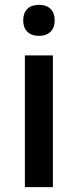

<svg xmlns="http://www.w3.org/2000/svg" viewBox="-20 -767 319 787"><path d="M196.8 0H82V-540H196.8ZM75.2 -683.1Q75.2 -713.9 92 -730.5Q108.9 -747.1 140.1 -747.1Q170.4 -747.1 187.3 -730.5Q204.1 -713.9 204.1 -683.1Q204.1 -653.8 187.3 -637Q170.4 -620.1 140.1 -620.1Q108.9 -620.1 92 -637Q75.2 -653.8 75.2 -683.1Z"/></svg>

Font: f4_53748          
Style: Regular
Weight: 600
Foundry: Ascender Corporation
Version: Version 1.10